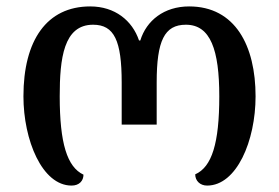

<svg xmlns="http://www.w3.org/2000/svg" viewBox="-20 -568 868 598"><path d="M203 10C227 10 240 -5 240 -24C189 -48 166 -122 166 -268C166 -386 178 -491 270 -491C336 -491 359 -441 359 -311V-180H468V-311C468 -441 492 -491 559 -491C636 -491 663 -412 663 -268C663 -122 640 -48 588 -25C588 -5 603 10 625 10C717 10 776 -129 776 -268C776 -425 713 -548 569 -548C491 -548 436 -504 417 -442H413C392 -504 338 -548 261 -548C126 -548 53 -443 53 -268C53 -132 111 10 203 10Z"/></svg>

Font: Noto Serif Georgian Medium
Style: Regular
Weight: 500
Designer: Monotype Design Team, Akaki Razmadze
Foundry: Google LLC
Version: Version 2.003